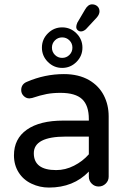

<svg xmlns="http://www.w3.org/2000/svg" viewBox="-20 -848 589 879"><path d="M329.1 -724.6Q329.1 -732.4 334 -744.1L369.1 -803.7Q382.8 -828.1 401.4 -828.1Q416 -828.1 425.8 -819.3Q435.5 -810.5 435.5 -795.9Q435.5 -782.2 422.9 -767.6L373 -713.9Q361.3 -704.1 350.6 -704.1Q341.8 -704.1 335.4 -710Q329.1 -715.8 329.1 -724.6ZM171.9 -629.9Q171.9 -668 199.2 -695.3Q226.6 -722.7 264.6 -722.7Q302.7 -722.7 330.1 -695.3Q357.4 -668 357.4 -629.9Q357.4 -591.8 330.1 -564.5Q302.7 -537.1 264.6 -537.1Q226.6 -537.1 199.2 -564.5Q171.9 -591.8 171.9 -629.9ZM311.5 -629.9Q311.5 -649.4 297.9 -663.1Q284.2 -676.8 264.6 -676.8Q245.1 -676.8 231.4 -663.1Q217.8 -649.4 217.8 -629.9Q217.8 -610.4 231.4 -596.7Q245.1 -583 264.6 -583Q284.2 -583 297.9 -596.7Q311.5 -610.4 311.5 -629.9ZM125 -6.8Q86.9 -24.4 65.4 -58.6Q43.9 -92.8 43.9 -136.7Q43.9 -212.9 103 -254.4Q162.1 -295.9 269.5 -295.9H386.7V-302.7Q386.7 -365.2 356 -394Q325.2 -422.9 256.8 -422.9Q221.7 -422.9 193.4 -417.5Q165 -412.1 127 -399.4L114.3 -397.5Q99.6 -397.5 88.4 -408.7Q77.1 -419.9 77.1 -435.5Q77.1 -462.9 103.5 -473.6Q185.5 -508.8 272.5 -508.8Q339.8 -508.8 387.7 -481.4Q432.6 -455.1 455.1 -411.6Q477.5 -368.2 477.5 -315.4V-39.1Q477.5 -20.5 463.9 -7.3Q450.2 5.9 431.6 5.9Q413.1 5.9 399.9 -7.3Q386.7 -20.5 386.7 -39.1V-62.5Q316.4 10.7 204.1 10.7Q162.1 10.7 125 -6.8ZM386.7 -141.6V-222.7H281.2Q134.8 -222.7 134.8 -146.5Q134.8 -69.3 237.3 -69.3Q279.3 -69.3 318.8 -89.4Q358.4 -109.4 386.7 -141.6Z"/></svg>

Font: KTXP_ComRound
Style: Medium
Weight: 500
Version: Version 1.01;May 16, 2022;FontCreator 13.0.0.2683 64-bit